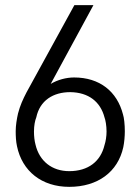

<svg xmlns="http://www.w3.org/2000/svg" viewBox="-20 -720 544 746"><path d="M458 -275C435 -365 367 -419 268 -419C237 -419 204 -410 177 -394L343 -700H269L83 -361C69 -334 58 -310 50 -279C45 -257 41 -232 41 -210C41 -191 42 -170 46 -152C66 -55 142 6 249 6C360 6 438 -52 459 -148C463 -167 465 -191 465 -210C465 -236 462 -263 458 -275ZM386 -156C371 -93 323 -55 249 -55C182 -55 133 -94 118 -158C114 -173 112 -190 112 -209C112 -232 116 -252 121 -264C135 -330 187 -362 253 -362C324 -361 370 -325 386 -264C390 -254 394 -231 394 -209C394 -191 391 -171 386 -156Z"/></svg>

Font: Arthouse Owned
Style: Regular
Weight: 400
Designer: Jeremy Tribby
Foundry: Tribby Type
Version: Version 1.000;PS 001.000;hotconv 1.0.88;makeotf.lib2.5.64775